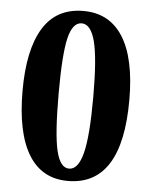

<svg xmlns="http://www.w3.org/2000/svg" viewBox="-50 -707 600 759"><g transform="rotate(5 250.0 -327.5)"><path d="M461.9 -330.1Q461.9 9.8 247.1 9.8Q143.6 9.8 90.8 -77.1Q38.1 -164.1 38.1 -330.1Q38.1 -492.7 90.8 -578.9Q143.6 -665 251 -665Q354.5 -665 408.2 -579.8Q461.9 -494.6 461.9 -330.1ZM318.8 -330.1Q318.8 -482.4 301.8 -549.1Q284.7 -615.7 248 -615.7Q211.9 -615.7 196.5 -551.3Q181.2 -486.8 181.2 -330.1Q181.2 -170.9 196.8 -105Q212.4 -39.1 248 -39.1Q284.2 -39.1 301.5 -106.7Q318.8 -174.3 318.8 -330.1Z"/></g></svg>

Font: Tinos
Style: Bold
Weight: 700
Designer: Steve Matteson
Foundry: Monotype Imaging Inc.
Version: Version 1.23